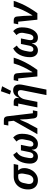

<svg xmlns="http://www.w3.org/2000/svg" viewBox="1576 -2420 1045 4236"><g transform="rotate(-90 2098.0 -302.5)"><path d="M577 -423H460L459 -416Q484 -392 495.5 -362Q507 -332 507 -289Q507 -273 505.5 -257.5Q504 -242 501 -226Q488 -162 451.5 -108Q415 -54 360.5 -21Q306 12 239 12Q177 12 131.5 -13.5Q86 -39 61 -87.5Q36 -136 36 -205Q36 -227 38 -247.5Q40 -268 44 -287Q59 -359 97.5 -411.5Q136 -464 193.5 -493Q251 -522 322 -522H597ZM363 -423H314Q258 -423 224 -392.5Q190 -362 178 -303L160 -217Q159 -211 158 -202Q157 -193 157 -182Q157 -154 167 -133Q177 -112 197 -100Q217 -88 245 -88Q290 -88 322 -121Q354 -154 366 -217L381 -292Q384 -307 385.5 -320Q387 -333 387 -347Q387 -372 382 -390Q377 -408 363 -423Z M1020 -363 988 -206Q984 -187 983 -172Q982 -157 982 -147Q982 -118 996 -103Q1010 -88 1035 -88Q1055 -88 1070.5 -98Q1086 -108 1098.5 -131Q1111 -154 1119 -194L1137 -286Q1140 -300 1142 -314Q1144 -328 1144 -340Q1144 -376 1132 -406Q1120 -436 1093 -460L1181 -534Q1224 -497 1244 -450.5Q1264 -404 1264 -343Q1264 -310 1261 -279Q1258 -248 1253 -220Q1239 -149 1208.5 -97Q1178 -45 1135.5 -16.5Q1093 12 1041 12Q978 12 945.5 -19.5Q913 -51 913 -122H909Q887 -50 848 -19Q809 12 756 12Q688 12 647 -34.5Q606 -81 606 -163Q606 -191 609 -219Q612 -247 617 -273Q629 -331 653 -381Q677 -431 714 -470Q751 -509 800 -534L862 -454Q815 -427 788 -385Q761 -343 748 -282L733 -206Q729 -189 728 -173Q727 -157 727 -147Q727 -118 741 -103Q755 -88 780 -88Q801 -88 816.5 -98Q832 -108 844 -129.5Q856 -151 862 -186L898 -363Z M1551 -522 1537 -641H1446L1465 -740H1564Q1604 -740 1625 -720.5Q1646 -701 1650 -665L1717 -99H1781L1762 0H1690Q1650 0 1629.5 -20Q1609 -40 1604 -75L1586 -230L1580 -378H1571L1507 -230L1384 0H1255Z M1968 0H1846L1931 -423H1868L1888 -522H1974Q2010 -522 2032.5 -503Q2055 -484 2055 -449Q2055 -442 2054 -434Q2053 -426 2052 -420L2049 -406H2055Q2084 -468 2124.5 -501Q2165 -534 2224 -534Q2287 -534 2319.5 -498Q2352 -462 2352 -396Q2352 -379 2350 -361.5Q2348 -344 2344 -324L2239 200H2118L2220 -314Q2223 -328 2225 -342Q2227 -356 2227 -369Q2227 -398 2213 -414.5Q2199 -431 2166 -431Q2140 -431 2118 -418.5Q2096 -406 2078 -385Q2058 -363 2043.5 -334.5Q2029 -306 2023 -275ZM2313 -778 2211 -581 2133 -605 2203 -805Z M2673 0H2529L2485 -423H2427L2447 -522H2515Q2554 -522 2575.5 -503.5Q2597 -485 2599 -450L2612 -308L2620 -111H2626Q2693 -220 2739.5 -318.5Q2786 -417 2816 -522H2944Q2920 -443 2883 -358Q2846 -273 2793.5 -183.5Q2741 -94 2673 0Z M3368 -363 3336 -206Q3332 -187 3331 -172Q3330 -157 3330 -147Q3330 -118 3344 -103Q3358 -88 3383 -88Q3403 -88 3418.5 -98Q3434 -108 3446.5 -131Q3459 -154 3467 -194L3485 -286Q3488 -300 3490 -314Q3492 -328 3492 -340Q3492 -376 3480 -406Q3468 -436 3441 -460L3529 -534Q3572 -497 3592 -450.5Q3612 -404 3612 -343Q3612 -310 3609 -279Q3606 -248 3601 -220Q3587 -149 3556.5 -97Q3526 -45 3483.5 -16.5Q3441 12 3389 12Q3326 12 3293.5 -19.5Q3261 -51 3261 -122H3257Q3235 -50 3196 -19Q3157 12 3104 12Q3036 12 2995 -34.5Q2954 -81 2954 -163Q2954 -191 2957 -219Q2960 -247 2965 -273Q2977 -331 3001 -381Q3025 -431 3062 -470Q3099 -509 3148 -534L3210 -454Q3163 -427 3136 -385Q3109 -343 3096 -282L3081 -206Q3077 -189 3076 -173Q3075 -157 3075 -147Q3075 -118 3089 -103Q3103 -88 3128 -88Q3149 -88 3164.5 -98Q3180 -108 3192 -129.5Q3204 -151 3210 -186L3246 -363Z M3925 0H3781L3737 -423H3679L3699 -522H3767Q3806 -522 3827.5 -503.5Q3849 -485 3851 -450L3864 -308L3872 -111H3878Q3945 -220 3991.5 -318.5Q4038 -417 4068 -522H4196Q4172 -443 4135 -358Q4098 -273 4045.5 -183.5Q3993 -94 3925 0Z"/></g></svg>

Font: IBM Plex Sans SemiBold
Style: Italic
Weight: 600
Italic angle: -11.31°
Designer: Mike Abbink, Paul van der Laan, Pieter van Rosmalen
Foundry: Bold Monday
Version: Version 3.201